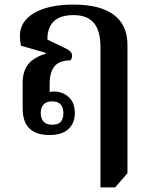

<svg xmlns="http://www.w3.org/2000/svg" viewBox="-20 -579 665 839"><path d="M419 240V-372Q419 -445 390 -479Q361 -513 301 -513Q187 -513 187 -406L272 -365Q295 -353 295 -336Q295 -322 287 -315Q239 -315 218 -289Q197 -263 197 -213V-177Q206 -179 216 -179Q254 -179 280.5 -154.5Q307 -130 307 -85Q307 -41 279 -15Q251 11 196 11Q79 11 79 -105V-216Q79 -268 103.5 -298.5Q128 -329 180 -344V-348L72 -379Q69 -392 68 -402.5Q67 -413 67 -422Q67 -486 130 -522.5Q193 -559 301 -559Q417 -559 477 -514.5Q537 -470 537 -383V178L483 240ZM208 -34Q235 -34 246 -47.5Q257 -61 257 -84Q257 -108 245.5 -122Q234 -136 208 -136Q182 -136 170 -122Q158 -108 158 -85Q158 -62 170 -48Q182 -34 208 -34Z"/></svg>

Font: Noto Serif Thai SemiBold
Style: Regular
Weight: 600
Designer: Monotype Design Team
Foundry: Monotype Imaging Inc.
Version: Version 2.001; ttfautohint (v1.8.4.7-5d5b)